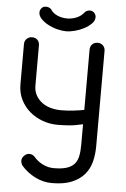

<svg xmlns="http://www.w3.org/2000/svg" viewBox="-59 -931 636 971"><g transform="rotate(5 258.5 -445.0)"><path d="M246 -838Q270 -838 293.5 -847.5Q317 -857 332 -877Q343 -888 358 -888Q372 -888 380.5 -878Q389 -868 389 -857Q389 -839 374 -824Q359 -809 337.5 -797.5Q316 -786 291 -779.5Q266 -773 246 -773Q227 -773 202.5 -779Q178 -785 156 -796.5Q134 -808 119 -823.5Q104 -839 104 -857Q104 -868 112 -878Q120 -888 135 -888Q149 -888 160 -879Q174 -857 197.5 -847.5Q221 -838 246 -838ZM449 -207Q449 -166 439.5 -128.5Q430 -91 406 -63Q382 -35 342 -18.5Q302 -2 242 -2Q197 -2 156.5 -22.5Q116 -43 87 -76Q83 -81 80.5 -88.5Q78 -96 78 -101Q78 -115 89.5 -127Q101 -139 116 -139Q133 -139 145 -125Q163 -104 189.5 -91Q216 -78 244 -78Q283 -78 308 -85.5Q333 -93 347.5 -108.5Q362 -124 367.5 -148.5Q373 -173 373 -207V-312Q331 -302 299 -300Q267 -298 244 -298Q205 -298 168 -311.5Q131 -325 102.5 -349.5Q74 -374 57 -408.5Q40 -443 40 -485V-690Q40 -707 51.5 -717.5Q63 -728 78 -728Q95 -728 105.5 -717.5Q116 -707 116 -690V-486Q116 -457 128.5 -435.5Q141 -414 160.5 -400Q180 -386 205 -379.5Q230 -373 256 -373Q271 -373 288 -374Q305 -375 321 -377Q337 -379 350.5 -381Q364 -383 373 -385V-691Q373 -708 384 -718.5Q395 -729 411 -729Q427 -729 438 -718.5Q449 -708 449 -691Z"/></g></svg>

Font: VDS Compensated
Style: Light
Weight: 300
Designer: artmaker
Foundry: artmaker
Version: Version 1.000 2012 initial release